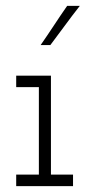

<svg xmlns="http://www.w3.org/2000/svg" viewBox="-20 -632 303 652"><path d="M228 0H35V-39H112V-336H35V-375H153V-39H228ZM151 -479H118Q141 -512 163 -545.5Q185 -579 208 -612H251Q225 -579 200.5 -545.5Q176 -512 151 -479Z"/></svg>

Font: Josefin Slab
Style: Regular
Weight: 400
Designer: Santiago Orozco
Foundry: Typemade
Version: Version 2.000